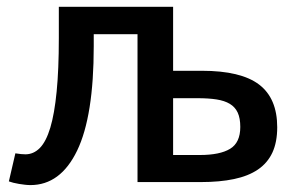

<svg xmlns="http://www.w3.org/2000/svg" viewBox="-20 -532 859 561"><path d="M151.9 -512.2H485.8V-325.2H569.8Q684.1 -325.2 737.1 -284.9Q790 -244.6 790 -160.2Q790 -116.7 775.9 -86.2Q761.7 -55.7 733.6 -36.6Q705.6 -17.6 663.8 -8.8Q622.1 0 566.9 0H381.8V-432.1H253.9V-397Q253.9 -192.4 205.3 -91.8Q156.7 8.8 68.8 8.8Q61.5 8.8 53 7.8Q44.4 6.8 35.6 5.4Q26.9 3.9 19 2Q11.2 0 5.9 -2L24.9 -84Q33.2 -82.5 41.3 -81.8Q49.3 -81.1 54.2 -81.1Q78.1 -81.1 96.4 -99.6Q114.7 -118.2 127 -158.9Q139.2 -199.7 145.5 -264.4Q151.9 -329.1 151.9 -420.9ZM682.1 -161.1Q682.1 -186.5 674.6 -202.9Q667 -219.2 651.6 -228.5Q636.2 -237.8 612.5 -241.5Q588.9 -245.1 557.1 -245.1H485.8V-79.1H564Q622.6 -79.1 652.3 -97.2Q682.1 -115.2 682.1 -161.1Z"/></svg>

Font: Clear Sans Medium
Style: Regular
Weight: 500
Foundry: Intel Corporation
Version: Version 1.00